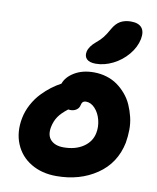

<svg xmlns="http://www.w3.org/2000/svg" viewBox="-98 -1029 870 1067"><g transform="rotate(10 337.0 -495.0)"><path d="M400.9 -689Q365.7 -689 350.1 -704.3Q334.5 -719.7 339.8 -746.1Q346.2 -776.4 381.8 -806.2Q404.8 -824.7 419.7 -843.8Q434.6 -862.8 451.2 -893.1Q470.2 -926.8 495.1 -940.4Q520 -954.1 554.2 -954.1Q596.7 -954.1 615 -932.1Q633.3 -910.2 625 -867.2Q615.2 -819.8 580.3 -778.3Q545.4 -736.8 497.1 -712.9Q448.7 -689 400.9 -689ZM293 -36.1Q210.9 -36.1 149.9 -72.8Q88.9 -109.4 62 -174.8Q35.2 -240.2 50.8 -320.8Q59.1 -362.3 79.6 -399.9Q100.1 -437.5 126.7 -465.3Q153.3 -493.2 179.7 -512.9Q206.1 -532.7 232.9 -546.9Q246.6 -586.4 291.7 -613.3Q336.9 -640.1 399.9 -640.1Q438 -640.1 472.4 -629.6Q506.8 -619.1 533.4 -600.1Q560.1 -581.1 582.3 -554.9Q604.5 -528.8 618.4 -497.6Q632.3 -466.3 640.9 -431.2Q649.4 -396 648.9 -359.1Q648.4 -322.3 642.1 -285.2Q617.7 -167 521.7 -101.6Q425.8 -36.1 293 -36.1ZM217.8 -299.8Q208.5 -251.5 233.2 -225.8Q257.8 -200.2 305.2 -200.2Q372.1 -200.2 416.7 -230.2Q461.4 -260.3 471.2 -310.1Q478.5 -346.2 469 -384Q459.5 -421.9 436.3 -447Q413.1 -472.2 384.8 -472.2Q363.3 -472.2 358.9 -448.2Q355.5 -430.7 341.1 -420.9Q326.7 -411.1 308.1 -411.1Q299.8 -411.1 294.9 -412.1Q258.3 -383.8 241.5 -358.6Q224.6 -333.5 217.8 -299.8Z"/></g></svg>

Font: Shantell Sans Irregular
Style: Italic
Weight: 800
Italic angle: -11.31°
Designer: Stephen Nixon, Anya Danilova, Shantell Martin
Foundry: Arrow Type
Version: Version 1.006;[9816181b4]